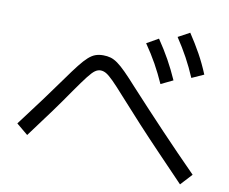

<svg xmlns="http://www.w3.org/2000/svg" viewBox="-82 -896 1165 977"><g transform="rotate(10 500.0 -407.5)"><path d="M720.3 -508Q697.6 -559 672 -605.2Q646.3 -651.3 612.6 -700L673 -734.4Q706.4 -685.4 732.7 -638.2Q759 -591 782.4 -538ZM869.6 -566Q847.6 -617.7 822.3 -664.2Q797 -710.7 764.6 -759.3L824.4 -791.7Q857 -742.7 883.4 -695.2Q909.7 -647.7 931.7 -594ZM907 -22.6Q837 -95.6 775 -160.3Q713 -225 655.6 -287.1Q598.3 -349.3 540.7 -413.6Q500 -459.6 476.3 -483.1Q452.7 -506.6 438 -515.1Q423.3 -523.6 408.7 -523.6Q394.7 -523.6 380.8 -514.1Q367 -504.6 345.8 -477.5Q324.7 -450.3 286.3 -395.6Q250.4 -343 204.9 -280.3Q159.4 -217.6 97.4 -135L38 -184.4Q100.6 -267 148.1 -331.3Q195.6 -395.7 233 -448.3Q266.6 -495.7 290.5 -526Q314.3 -556.3 333 -572.9Q351.6 -589.4 369.2 -595.5Q386.7 -601.7 408.7 -601.7Q429.7 -601.7 447.2 -596.7Q464.7 -591.7 484 -577.9Q503.4 -564 529 -538.4Q554.7 -512.7 591.4 -471.7Q686 -368.7 775.4 -274.3Q864.7 -180 961.7 -82Z"/></g></svg>

Font: M PLUS 2 Thin
Style: Regular
Weight: 100
Designer: Coji Morishita
Foundry: UNDERFOREST DESIGN
Version: Version 1.001